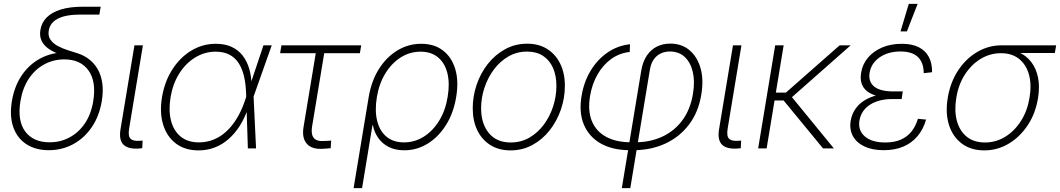

<svg xmlns="http://www.w3.org/2000/svg" viewBox="-20 -762 5444 986"><path d="M230.5 9.3Q162.6 9.3 115.5 -21.5Q68.4 -52.2 48.3 -108.9Q28.3 -165.5 41 -242.7Q54.2 -320.8 92.8 -376.7Q131.3 -432.6 188.5 -462.6Q245.6 -492.7 313.5 -492.7L344.7 -466.3Q306.6 -475.1 275.4 -487.5Q244.1 -500 222.7 -516.8Q201.2 -533.7 191.9 -556.4Q182.6 -579.1 187.5 -608.4Q193.4 -646 220 -672.6Q246.6 -699.2 293 -713.4Q339.4 -727.5 404.8 -727.5H497.1L490.2 -687H391.1Q340.8 -687 306.6 -677.5Q272.5 -668 253.7 -649.9Q234.9 -631.8 230.5 -606Q225.6 -577.1 239.7 -557.4Q253.9 -537.6 278.3 -524.9Q302.7 -512.2 329.3 -503.9Q356 -495.6 377 -488.8Q410.2 -478.5 437 -458Q463.9 -437.5 481.4 -407.2Q499 -377 505.1 -336.2Q511.2 -295.4 502.9 -243.7Q490.2 -166 451.4 -109.1Q412.6 -52.2 355.7 -21.5Q298.8 9.3 230.5 9.3ZM234.9 -31.2Q290.5 -31.2 337.4 -56.4Q384.3 -81.5 416.3 -128.9Q448.2 -176.3 459 -243.7Q475.1 -343.8 434.3 -400.4Q393.6 -457 310.1 -457Q254.9 -457 207.5 -431.6Q160.2 -406.2 128.2 -358.2Q96.2 -310.1 85 -243.2Q68.4 -142.1 109.6 -86.7Q150.9 -31.2 234.9 -31.2Z M689.9 1Q636.7 3.9 613.5 -19.8Q590.3 -43.5 598.6 -96.7L670.4 -529.3H713.9L643.1 -101.6Q636.7 -63 650.4 -49.6Q664.1 -36.1 698.7 -39.1Q703.1 -39.6 706.1 -39.6Q709 -39.6 712.4 -40L710.4 -1Q706.1 -0.5 700.7 0Q695.3 0.5 689.9 1Z M999.5 10.3Q930.2 10.3 883.5 -24.9Q836.9 -60.1 817.9 -121.8Q798.8 -183.6 812 -263.7Q825.7 -343.8 865 -405.3Q904.3 -466.8 962.2 -502Q1020 -537.1 1088.4 -537.1Q1134.8 -537.1 1168.9 -521.5Q1203.1 -505.9 1225.6 -477.3Q1248 -448.7 1259.5 -410.2Q1271 -371.6 1272 -325.2H1286.1L1282.2 -267.6L1294.9 0H1252.9L1243.7 -284.7Q1242.2 -332 1232.9 -371.1Q1223.6 -410.2 1205.3 -438.2Q1187 -466.3 1158 -481.4Q1128.9 -496.6 1086.9 -496.6Q1031.2 -496.6 982.7 -467Q934.1 -437.5 900.9 -385Q867.7 -332.5 856 -263.2Q844.7 -194.3 858.4 -141.8Q872.1 -89.4 908.4 -60.1Q944.8 -30.8 1001.5 -30.8Q1041.5 -30.8 1077.1 -45.2Q1112.8 -59.6 1142.6 -87.2Q1172.4 -114.7 1196 -153.6Q1219.7 -192.4 1236.3 -240.7L1333 -529.3H1375.5L1281.2 -263.2L1266.1 -202.1H1252.4Q1235.8 -154.3 1210.9 -115.2Q1186 -76.2 1153.8 -47.9Q1121.6 -19.5 1082.8 -4.6Q1043.9 10.3 999.5 10.3Z M1638.2 2Q1581.5 5.9 1555.7 -23.7Q1529.8 -53.2 1538.6 -108.4L1601.6 -488.8H1418.5L1425.3 -529.3H1835L1828.1 -488.8H1645L1582.5 -111.3Q1576.2 -71.8 1591.8 -53.2Q1607.4 -34.7 1645.5 -38.1Q1653.8 -38.1 1662.8 -38.8Q1671.9 -39.6 1680.7 -40L1678.2 -1Q1668.9 0 1658.9 0.7Q1648.9 1.5 1638.2 2Z M1795.9 204.1 1873.5 -264.2Q1887.2 -345.7 1925.5 -407Q1963.9 -468.3 2020.3 -502.7Q2076.7 -537.1 2143.1 -537.1Q2210 -537.1 2254.6 -502.9Q2299.3 -468.8 2317.9 -407.5Q2336.4 -346.2 2322.8 -264.6Q2309.6 -183.1 2271.2 -121.3Q2232.9 -59.6 2177.2 -24.9Q2121.6 9.8 2055.7 9.8Q2010.3 9.8 1976.8 -7.1Q1943.4 -23.9 1922.9 -53Q1902.3 -82 1895 -118.2H1892.6L1839.4 204.1ZM2054.7 -30.8Q2109.9 -30.8 2156.5 -60.3Q2203.1 -89.8 2235.4 -142.3Q2267.6 -194.8 2278.8 -264.2Q2290.5 -333.5 2277.6 -385.7Q2264.6 -438 2229.7 -467.3Q2194.8 -496.6 2139.6 -496.6Q2084.5 -496.6 2037.8 -467Q1991.2 -437.5 1959 -385Q1926.8 -332.5 1915.5 -264.2Q1903.8 -194.8 1916.7 -142.1Q1929.7 -89.4 1964.6 -60.1Q1999.5 -30.8 2054.7 -30.8Z M2601.6 10.3Q2542 10.3 2498.3 -17.1Q2454.6 -44.4 2431.2 -93Q2407.7 -141.6 2407.7 -205.6Q2407.7 -267.6 2427.7 -326.9Q2447.8 -386.2 2485.1 -433.6Q2522.5 -481 2574 -509.3Q2625.5 -537.6 2687.5 -537.6Q2747.1 -537.6 2790.3 -510.3Q2833.5 -482.9 2857.2 -434.3Q2880.9 -385.7 2880.9 -321.3Q2880.9 -259.3 2860.6 -200Q2840.3 -140.6 2803.2 -93.3Q2766.1 -45.9 2714.8 -17.8Q2663.6 10.3 2601.6 10.3ZM2602.5 -30.3Q2655.8 -30.3 2699 -55.4Q2742.2 -80.6 2773.2 -122.6Q2804.2 -164.6 2820.8 -216.3Q2837.4 -268.1 2837.4 -321.3Q2837.4 -374 2819.8 -413.6Q2802.2 -453.1 2768.6 -475.1Q2734.9 -497.1 2686.5 -497.1Q2634.3 -497.1 2591.1 -472.2Q2547.9 -447.3 2516.6 -405.5Q2485.4 -363.8 2468 -311.8Q2450.7 -259.8 2450.7 -205.6Q2450.7 -127 2490.5 -78.6Q2530.3 -30.3 2602.5 -30.3Z M3173.3 204.1 3272.9 -398.4Q3280.8 -445.3 3301.5 -476.3Q3322.3 -507.3 3353.3 -522.7Q3384.3 -538.1 3421.9 -538.1Q3481 -538.1 3521.2 -503.9Q3561.5 -469.7 3577.9 -410.9Q3594.2 -352.1 3581.5 -276.4Q3566.9 -186.5 3518.6 -122.6Q3470.2 -58.6 3396.7 -24.7Q3323.2 9.3 3233.4 9.3H3215.3Q3126 9.3 3065.2 -25.1Q3004.4 -59.6 2978.3 -122.3Q2952.1 -185.1 2966.8 -270.5Q2978.5 -341.8 3013.4 -399.4Q3048.3 -457 3100.6 -492.7Q3152.8 -528.3 3215.3 -534.7L3213.9 -495.1Q3161.6 -489.7 3119.4 -459.5Q3077.1 -429.2 3048.8 -379.9Q3020.5 -330.6 3010.3 -269.5Q2997.6 -193.4 3019.5 -140.1Q3041.5 -86.9 3093.3 -59.1Q3145 -31.2 3222.7 -31.2H3240.2Q3318.8 -31.2 3381.3 -60.3Q3443.8 -89.4 3484.6 -144.8Q3525.4 -200.2 3538.6 -279.8Q3549.3 -343.8 3537.8 -392.6Q3526.4 -441.4 3496.3 -469.5Q3466.3 -497.6 3419.9 -497.6Q3394.5 -497.6 3373.3 -487.5Q3352.1 -477.5 3337.4 -457Q3322.8 -436.5 3317.4 -403.8L3216.8 204.1Z M3763.7 1Q3710.4 3.9 3687.3 -19.8Q3664.1 -43.5 3672.4 -96.7L3744.1 -529.3H3787.6L3716.8 -101.6Q3710.4 -63 3724.1 -49.6Q3737.8 -36.1 3772.5 -39.1Q3776.9 -39.6 3779.8 -39.6Q3782.7 -39.6 3786.1 -40L3784.2 -1Q3779.8 -0.5 3774.4 0Q3769 0.5 3763.7 1Z M4004.4 -529.3 3917 0H3873.5L3960.9 -529.3ZM4348.6 -529.3 4027.8 -246.1H3936.5L3943.4 -286.6H4016.1L4292 -529.3ZM4206.5 0 3998.5 -252.9 4033.7 -279.3 4262.2 0Z M4518.6 9.3Q4460 9.3 4419.4 -9.8Q4378.9 -28.8 4360.1 -63Q4341.3 -97.2 4348.6 -142.1Q4354.5 -175.3 4372.1 -201.4Q4389.6 -227.5 4418.2 -245.6Q4446.8 -263.7 4485.4 -273.4Q4523.9 -283.2 4571.3 -283.2H4614.7L4610.4 -253.4H4560.5Q4517.1 -253.4 4481.4 -240.7Q4445.8 -228 4422.9 -203.6Q4399.9 -179.2 4393.6 -143.6Q4385.3 -92.8 4421.1 -61.5Q4457 -30.3 4526.4 -30.3Q4573.2 -30.3 4606.7 -45.2Q4640.1 -60.1 4661.4 -87.2Q4682.6 -114.3 4693.8 -151.9L4735.8 -147.9Q4722.2 -99.6 4693.1 -64.2Q4664.1 -28.8 4620.4 -9.8Q4576.7 9.3 4518.6 9.3ZM4567.4 -260.3Q4520.5 -260.3 4486.8 -268.8Q4453.1 -277.3 4432.6 -293.7Q4412.1 -310.1 4404.5 -334Q4397 -357.9 4402.3 -388.7Q4409.7 -433.6 4438.2 -466.8Q4466.8 -500 4511.2 -518.6Q4555.7 -537.1 4610.8 -537.1Q4663.6 -537.1 4698.2 -519.5Q4732.9 -502 4750 -469.5Q4767.1 -437 4766.6 -391.1L4723.6 -386.2Q4723.6 -439.9 4694.3 -468.8Q4665 -497.6 4604.5 -497.6Q4540.5 -497.6 4497.3 -467.5Q4454.1 -437.5 4445.8 -388.7Q4438.5 -342.8 4469.2 -317.6Q4500 -292.5 4567.9 -292.5H4616.2L4611.3 -260.3ZM4604.5 -600.6 4647 -742.2H4692.4L4637.2 -600.6Z M5034.7 10.3Q4966.3 10.3 4919.7 -24.4Q4873 -59.1 4853.5 -120.1Q4834 -181.2 4847.2 -260.3Q4860.4 -339.4 4900.1 -399.9Q4939.9 -460.4 4998 -494.9Q5056.2 -529.3 5124 -529.3H5403.8L5397 -489.7H5184.6L5120.6 -488.8Q5064 -488.8 5015.9 -459.5Q4967.8 -430.2 4934.8 -378.7Q4901.9 -327.1 4891.1 -260.3Q4879.9 -193.4 4894 -141.4Q4908.2 -89.4 4944.8 -59.8Q4981.4 -30.3 5038.1 -30.3Q5094.7 -30.3 5142.6 -59.8Q5190.4 -89.4 5223.4 -141.4Q5256.3 -193.4 5267.1 -260.3Q5278.3 -327.1 5264.2 -378.7Q5250 -430.2 5213.4 -459.5Q5176.8 -488.8 5120.6 -488.8L5121.1 -512.2Q5170.9 -512.2 5210.4 -494.6Q5250 -477.1 5275.6 -443.8Q5301.3 -410.6 5310.8 -363.5Q5320.3 -316.4 5310.5 -257.3Q5297.9 -179.7 5258.1 -119.4Q5218.3 -59.1 5160.4 -24.4Q5102.5 10.3 5034.7 10.3Z"/></svg>

Font: Inter 24pt ExtraLight
Style: Italic
Weight: 250
Italic angle: -9.3988°
Version: Version 4.001;git-66647c0bb